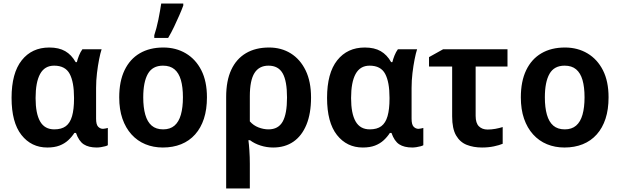

<svg xmlns="http://www.w3.org/2000/svg" viewBox="-20 -819 3484 1079"><path d="M285 -92Q326 -92 350 -110Q374 -128 385 -166.5Q396 -205 396 -264V-270Q396 -358 371.5 -404Q347 -450 284 -450Q231 -450 205.5 -403.5Q180 -357 180 -268Q180 -181 205.5 -136.5Q231 -92 285 -92ZM246 10Q156 10 100.5 -60.5Q45 -131 45 -269Q45 -408 102 -480Q159 -552 257 -552Q311 -552 346.5 -531.5Q382 -511 405 -470H412Q416 -487 424 -507Q432 -527 443 -542H551Q544 -521 537 -485.5Q530 -450 525 -408.5Q520 -367 520 -325V-152Q520 -119 531.5 -107Q543 -95 559 -95Q565 -95 573.5 -97Q582 -99 586 -100V-3Q582 0 571 3Q560 6 547 8Q534 10 524 10Q478 10 450.5 -8Q423 -26 407 -72H398Q384 -50 363.5 -31Q343 -12 314.5 -1Q286 10 246 10Z M1143 -272Q1143 -204 1126 -152Q1109 -100 1076.5 -63.5Q1044 -27 998 -8.5Q952 10 895 10Q842 10 797 -8.5Q752 -27 719 -63.5Q686 -100 668 -152Q650 -204 650 -272Q650 -362 680 -424.5Q710 -487 765.5 -519.5Q821 -552 898 -552Q969 -552 1024.5 -519Q1080 -486 1111.5 -424Q1143 -362 1143 -272ZM785 -272Q785 -215 796.5 -174.5Q808 -134 832.5 -113Q857 -92 897 -92Q936 -92 960.5 -113Q985 -134 996.5 -174.5Q1008 -215 1008 -272Q1008 -330 996.5 -369.5Q985 -409 960.5 -429.5Q936 -450 896 -450Q837 -450 811 -404Q785 -358 785 -272ZM847 -621Q853 -639 859 -661.5Q865 -684 870 -708.5Q875 -733 879 -756.5Q883 -780 886 -799H1010V-788Q1001 -763 987.5 -732.5Q974 -702 958.5 -669Q943 -636 925 -606H847Z M1728 -271Q1728 -181 1702 -118Q1676 -55 1628.5 -22.5Q1581 10 1515 10Q1479 10 1444.5 -1Q1410 -12 1385 -31H1376Q1379 -10 1381.5 27Q1384 64 1384 101V240H1251V-274Q1251 -365 1279.5 -426.5Q1308 -488 1362 -520Q1416 -552 1492 -552Q1561 -552 1614 -519Q1667 -486 1697.5 -423.5Q1728 -361 1728 -271ZM1489 -450Q1436 -450 1410 -408.5Q1384 -367 1384 -278V-137Q1404 -114 1432.5 -103Q1461 -92 1489 -92Q1544 -92 1568.5 -135.5Q1593 -179 1593 -271Q1593 -364 1568.5 -407Q1544 -450 1489 -450Z M2058 -92Q2099 -92 2123 -110Q2147 -128 2158 -166.5Q2169 -205 2169 -264V-270Q2169 -358 2144.5 -404Q2120 -450 2057 -450Q2004 -450 1978.5 -403.5Q1953 -357 1953 -268Q1953 -181 1978.5 -136.5Q2004 -92 2058 -92ZM2019 10Q1929 10 1873.5 -60.5Q1818 -131 1818 -269Q1818 -408 1875 -480Q1932 -552 2030 -552Q2084 -552 2119.5 -531.5Q2155 -511 2178 -470H2185Q2189 -487 2197 -507Q2205 -527 2216 -542H2324Q2317 -521 2310 -485.5Q2303 -450 2298 -408.5Q2293 -367 2293 -325V-152Q2293 -119 2304.5 -107Q2316 -95 2332 -95Q2338 -95 2346.5 -97Q2355 -99 2359 -100V-3Q2355 0 2344 3Q2333 6 2320 8Q2307 10 2297 10Q2251 10 2223.5 -8Q2196 -26 2180 -72H2171Q2157 -50 2136.5 -31Q2116 -12 2087.5 -1Q2059 10 2019 10Z M2832 -542V-445H2653V-168Q2653 -127 2671.5 -109Q2690 -91 2720 -91Q2742 -91 2764 -95Q2786 -99 2805 -105V-11Q2786 -3 2755.5 3.5Q2725 10 2689 10Q2641 10 2603 -5Q2565 -20 2543 -58Q2521 -96 2521 -165V-445H2391V-498L2470 -542Z M3400 -272Q3400 -204 3383 -152Q3366 -100 3333.5 -63.5Q3301 -27 3255 -8.5Q3209 10 3152 10Q3099 10 3054 -8.5Q3009 -27 2976 -63.5Q2943 -100 2925 -152Q2907 -204 2907 -272Q2907 -362 2937 -424.5Q2967 -487 3022.5 -519.5Q3078 -552 3155 -552Q3226 -552 3281.5 -519Q3337 -486 3368.5 -424Q3400 -362 3400 -272ZM3042 -272Q3042 -215 3053.5 -174.5Q3065 -134 3089.5 -113Q3114 -92 3154 -92Q3193 -92 3217.5 -113Q3242 -134 3253.5 -174.5Q3265 -215 3265 -272Q3265 -330 3253.5 -369.5Q3242 -409 3217.5 -429.5Q3193 -450 3153 -450Q3094 -450 3068 -404Q3042 -358 3042 -272Z"/></svg>

Font: Noto Sans Display SemiBold
Style: Regular
Weight: 600
Designer: Monotype Design Team
Foundry: Monotype Imaging Inc.
Version: Version 2.003